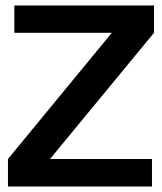

<svg xmlns="http://www.w3.org/2000/svg" viewBox="-20 -680 591 700"><path d="M9 0V-100.3L387.7 -560.5H32.3V-660H541.5V-560.5L162.3 -100.3H534.1V0Z"/></svg>

Font: Panamera Thin
Style: Regular
Weight: 100
Designer: Bastien Sozeau
Foundry: NBR — Bastien Sozeau
Version: Version 3.003;gftools[0.9.33]